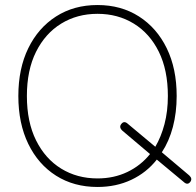

<svg xmlns="http://www.w3.org/2000/svg" viewBox="-20 -733 781 764"><path d="M368 11Q274 11 203 -34Q132 -79 92.5 -160.5Q53 -242 53 -351Q53 -460 92.5 -541Q132 -622 203 -667.5Q274 -713 368 -713Q462 -713 533 -667.5Q604 -622 643.5 -541Q683 -460 683 -351Q683 -285 668 -228Q653 -171 624 -127L733 -35Q747 -22 737 -9Q726 5 711 -9L604 -98Q563 -46 502.5 -17.5Q442 11 368 11ZM368 -23Q433 -23 486.5 -48.5Q540 -74 577 -120L467 -213Q452 -227 463 -240Q474 -254 489 -240L598 -149Q621 -188 634.5 -239Q648 -290 648 -351Q648 -454 612 -527Q576 -600 512.5 -639Q449 -678 368 -678Q287 -678 223.5 -639Q160 -600 123.5 -527Q87 -454 87 -351Q87 -248 123.5 -174.5Q160 -101 223.5 -62Q287 -23 368 -23Z"/></svg>

Font: Zen Maru Gothic Light
Style: Regular
Weight: 300
Designer: Yoshimichi Ohira
Foundry: Positype
Version: Version 1.001